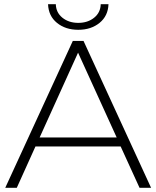

<svg xmlns="http://www.w3.org/2000/svg" viewBox="-20 -895 745 915"><path d="M555 -197H149L60 0H5L327 -700H378L700 0H645ZM536 -240 352 -644 169 -240ZM353 -753Q292 -753 251.5 -786Q211 -819 209 -875H246Q247 -835 277.5 -810.5Q308 -786 353 -786Q398 -786 428.5 -810.5Q459 -835 460 -875H497Q495 -819 454.5 -786Q414 -753 353 -753Z"/></svg>

Font: Hilab Light
Style: Regular
Weight: 300
Designer: Cristianderson Lima
Foundry: Cristianderson
Version: Version 1.0